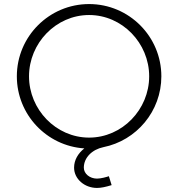

<svg xmlns="http://www.w3.org/2000/svg" viewBox="-20 -726 878 946"><path d="M516.4 142.2C504.4 146.2 478 154 458 154C422.1 154 393 129.9 393 100.1C393 50.6 434.1 10.6 489.2 -0.9C652.1 -33.5 775 -177.5 775 -350C775 -546.5 615.5 -706 419 -706C222.5 -706 63 -546.5 63 -350C63 -161.4 209.9 -6.9 395.5 5.2C364.4 29.7 345 62.8 345 100.1C345 155.3 396 200 458 200C478 200 501 195.1 530 186.1ZM123 -350C123 -513.4 255.6 -652 419 -652C582.4 -652 715 -513.4 715 -350C715 -186.6 582.4 -48 419 -48C255.6 -48 123 -186.6 123 -350Z"/></svg>

Font: Resamitz
Style: Regular
Weight: 500
Designer: gluk
Foundry: gluk
Version: Version 0.047